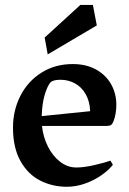

<svg xmlns="http://www.w3.org/2000/svg" viewBox="-20 -731 514 764"><path d="M405.8 -230H147Q151.4 -187 170.2 -148.9Q189 -110.8 218.8 -87.6Q248.5 -64.5 284.2 -64.5Q314.5 -64.5 358.2 -74.7Q401.9 -85 419.4 -91.8L429.2 -75.2Q411.1 -52.7 382.1 -32.7Q353 -12.7 317.4 -0.2Q281.7 12.2 246.1 12.2Q188.5 12.2 139.9 -12.5Q91.3 -37.1 61.5 -90.1Q31.7 -143.1 31.7 -223.1Q31.7 -292 61.3 -349.9Q90.8 -407.7 145 -441.9Q199.2 -476.1 269.5 -476.1Q322.8 -476.1 361.8 -454.6Q400.9 -433.1 421.9 -396.2Q442.9 -359.4 442.9 -314Q442.9 -277.3 431.2 -247.1Q427.7 -238.3 422.1 -234.1Q416.5 -230 405.8 -230ZM338.9 -288.6Q336.9 -328.6 320.8 -356.7Q304.7 -384.8 278.3 -399.2Q252 -413.6 220.7 -413.6Q190.4 -413.6 180.2 -402.3Q167.5 -386.7 157.5 -352.3Q147.5 -317.9 146 -269ZM299.8 -711.4H349.6L365.2 -629.9L169.9 -514.6L157.7 -581.5Z"/></svg>

Font: Vesper Libre Medium
Style: Regular
Weight: 500
Designer: Robert Keller & Kimya Gandhi
Foundry: Mota Italic
Version: Version 1.058